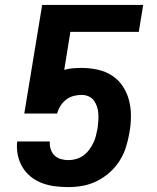

<svg xmlns="http://www.w3.org/2000/svg" viewBox="-20 -755 640 783"><path d="M259 8Q231 8 203.5 4.5Q176 1 151 -8.5Q126 -18 105.5 -34.5Q85 -51 71.5 -73.5Q58 -96 52.5 -123Q47 -150 50 -178H51H183V-170Q183 -156 188.5 -142Q194 -128 204.5 -119Q215 -110 229.5 -106Q244 -102 259 -102Q275 -102 290.5 -106.5Q306 -111 319.5 -120.5Q333 -130 343 -143.5Q353 -157 360 -171Q367 -185 371 -200.5Q375 -216 378 -232Q380 -247 381 -262Q382 -277 381 -292Q380 -307 375.5 -320.5Q371 -334 362.5 -345.5Q354 -357 340.5 -362.5Q327 -368 312 -368Q296 -368 279.5 -363.5Q263 -359 249.5 -348.5Q236 -338 226.5 -323Q217 -308 213 -292H79L152 -735H564L546 -625H267L242 -470Q259 -475 277 -476.5Q295 -478 312 -478Q346 -478 378 -471Q410 -464 436.5 -447Q463 -430 480.5 -403.5Q498 -377 506 -346.5Q514 -316 514 -282Q514 -248 508 -215Q503 -185 494 -156Q485 -127 468.5 -100.5Q452 -74 428 -52.5Q404 -31 376 -17Q348 -3 318.5 2.5Q289 8 259 8Z"/></svg>

Font: Iosevka Curly XBdExObl
Style: Regular
Weight: 800
Width: 7
Italic angle: -9°
Monospace: yes
Designer: Belleve Invis
Foundry: Belleve Invis
Version: Version 11.1.0; ttfautohint (v1.8.3)